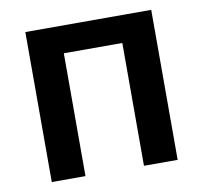

<svg xmlns="http://www.w3.org/2000/svg" viewBox="-65 -597 703 666"><g transform="rotate(-10 287.0 -264.0)"><path d="M508.8 0H390.1V-432.6H184.1V0H65.4V-528.3H508.8Z"/></g></svg>

Font: Roboto-o Medium
Style: Regular
Weight: 500
Designer: Google
Version: Version 2.134; 2016; ttfautohint (v1.6)